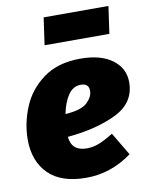

<svg xmlns="http://www.w3.org/2000/svg" viewBox="-89 -846 722 931"><g transform="rotate(-10 272.5 -381.0)"><path d="M206 -191Q213 -120 287 -120Q319 -120 349 -132Q379 -144 419 -169L486 -56Q382 20 261 20Q137 20 74.5 -42.5Q12 -105 12 -211Q12 -291 44.5 -370Q77 -449 148.5 -501.5Q220 -554 331 -554Q432 -554 488.5 -511.5Q545 -469 545 -401Q545 -300 447.5 -252Q350 -204 206 -191ZM351 -392Q351 -429 312 -429Q273 -429 249 -393.5Q225 -358 214 -302Q293 -307 322 -335Q351 -363 351 -392ZM491 -648H172L191 -782H510Z"/></g></svg>

Font: Fira Sans Black
Style: Italic
Weight: 900
Italic angle: -8°
Designer: Carrois Corporate & Edenspiekermann AG
Foundry: Carrois Corporate GbR & Edenspiekermann AG
Version: Version 4.203